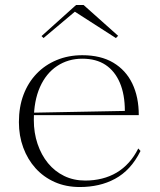

<svg xmlns="http://www.w3.org/2000/svg" viewBox="-20 -737 644 772"><path d="M311 -515Q385 -515 435.5 -485Q486 -455 512 -401Q538 -347 538 -274H116V-284L482 -291Q482 -357 462 -404Q442 -451 404.5 -476Q367 -501 311 -501Q254 -501 209.5 -471.5Q165 -442 140.5 -386.5Q116 -331 116 -254Q116 -203 131 -158.5Q146 -114 173 -81Q200 -48 238 -29.5Q276 -11 323 -11Q358 -11 390 -19Q422 -27 449 -43Q476 -59 498 -83.5Q520 -108 536 -140L545 -130Q525 -90 499.5 -62.5Q474 -35 442.5 -18Q411 -1 375.5 7Q340 15 301 15Q245 15 200 -5Q155 -25 123 -60.5Q91 -96 73.5 -143.5Q56 -191 56 -246Q56 -307 74.5 -356Q93 -405 127 -440.5Q161 -476 208 -495.5Q255 -515 311 -515ZM155 -584 147 -592 286 -717H316L455 -593L446 -584L281 -690Z"/></svg>

Font: Kalnia Thin Light
Style: Regular
Weight: 300
Version: Version 1.105